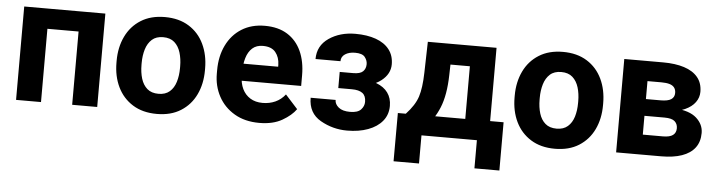

<svg xmlns="http://www.w3.org/2000/svg" viewBox="-45 -731 4040 1082"><g transform="rotate(5 1975.5 -189.5)"><path d="M409.2 -528.3V-414.5H156.7V-528.3ZM195.8 -528.3V0H54.7V-528.3ZM513.7 -528.3V0H372.1V-528.3Z M600.1 -258.8V-269Q600.1 -345.7 629.4 -406.7Q658.7 -467.8 714.6 -502.9Q770.5 -538.1 850.1 -538.1Q930.2 -538.1 986.3 -502.9Q1042.5 -467.8 1071.5 -406.7Q1100.6 -345.7 1100.6 -269V-258.8Q1100.6 -181.6 1071.5 -121.1Q1042.5 -60.5 986.8 -25.4Q931.2 9.8 851.1 9.8Q771 9.8 714.8 -25.4Q658.7 -60.5 629.4 -121.1Q600.1 -181.6 600.1 -258.8ZM741.7 -269V-258.8Q741.7 -215.8 752.4 -180.7Q763.2 -145.5 787.1 -124.8Q811 -104 851.1 -104Q890.1 -104 914.1 -124.8Q938 -145.5 948.7 -180.7Q959.5 -215.8 959.5 -258.8V-269Q959.5 -311 948.7 -346.4Q938 -381.8 914.1 -403.1Q890.1 -424.3 850.1 -424.3Q810.5 -424.3 786.9 -403.1Q763.2 -381.8 752.4 -346.4Q741.7 -311 741.7 -269Z M1431.2 9.8Q1349.1 9.8 1290.3 -24.9Q1231.4 -59.6 1200.2 -117.7Q1168.9 -175.8 1168.9 -246.1V-265.1Q1168.9 -344.7 1199 -406.5Q1229 -468.3 1284.4 -503.2Q1339.8 -538.1 1415.5 -538.1Q1491.7 -538.1 1543.5 -505.6Q1595.2 -473.1 1621.8 -414.8Q1648.4 -356.4 1648.4 -278.3V-218.3H1229.5V-314.9H1509.8V-325.7Q1508.8 -368.2 1486.1 -396.2Q1463.4 -424.3 1414.6 -424.3Q1377.4 -424.3 1354.5 -403.6Q1331.5 -382.8 1320.8 -346.9Q1310.1 -311 1310.1 -265.1V-246.1Q1310.1 -204.1 1325.4 -172.1Q1340.8 -140.1 1369.9 -122.1Q1398.9 -104 1439.9 -104Q1479 -104 1511.5 -118.7Q1543.9 -133.3 1567.4 -163.1L1637.2 -85.9Q1611.8 -49.8 1560.1 -20Q1508.3 9.8 1431.2 9.8Z M1963.4 -252H1857.9V-315.9H1934.6Q1973.6 -315.9 1989.5 -331.5Q2005.4 -347.2 2005.4 -372.6Q2005.4 -394 1990.7 -412.6Q1976.1 -431.2 1935.1 -431.2Q1900.9 -431.2 1878.9 -416.7Q1856.9 -402.3 1856.9 -376.5H1715.8Q1715.8 -452.1 1778.3 -494.9Q1840.8 -537.6 1927.7 -537.6Q1994.1 -537.6 2043.5 -520Q2092.8 -502.4 2119.6 -468Q2146.5 -433.6 2146.5 -383.8Q2146.5 -329.6 2097.2 -290.8Q2047.9 -252 1963.4 -252ZM1857.9 -287.1H1963.4Q2025.9 -287.1 2068.8 -271Q2111.8 -254.9 2134 -224.1Q2156.3 -193.4 2156.3 -149.4Q2156.3 -99.6 2127 -64Q2097.7 -28.3 2046.1 -9.3Q1994.6 9.8 1927.7 9.8Q1846.7 9.8 1777.1 -30Q1707.5 -69.8 1707.5 -156.7H1848.6Q1848.6 -132.8 1870.6 -114.7Q1892.6 -96.7 1935.5 -96.7Q1978.5 -96.7 1996.8 -116.2Q2015.1 -135.7 2015.1 -160.2Q2015.1 -194.3 1994.9 -209.5Q1974.6 -224.6 1934.6 -224.6H1857.9Z M2337.9 -528.3H2479L2474.6 -353Q2472.2 -238.8 2442.4 -166.5Q2412.6 -94.2 2365.7 -54.9Q2318.8 -15.6 2264.2 0H2235.8L2234.4 -112.3L2249.5 -113.8Q2299.3 -167 2315.4 -217Q2331.5 -267.1 2333.5 -353ZM2376 -528.3H2726.6V0H2585.9V-411.6H2376ZM2204.6 -113.8H2802.7V159.2H2661.6V0H2348.1V159.2H2204.1Z M2852.1 -258.8V-269Q2852.1 -345.7 2881.3 -406.7Q2910.6 -467.8 2966.6 -502.9Q3022.5 -538.1 3102.1 -538.1Q3182.1 -538.1 3238.3 -502.9Q3294.4 -467.8 3323.5 -406.7Q3352.5 -345.7 3352.5 -269V-258.8Q3352.5 -181.6 3323.5 -121.1Q3294.4 -60.5 3238.8 -25.4Q3183.1 9.8 3103 9.8Q3022.9 9.8 2966.8 -25.4Q2910.6 -60.5 2881.3 -121.1Q2852.1 -181.6 2852.1 -258.8ZM2993.7 -269V-258.8Q2993.7 -215.8 3004.4 -180.7Q3015.1 -145.5 3039.1 -124.8Q3063 -104 3103 -104Q3142.1 -104 3166 -124.8Q3189.9 -145.5 3200.7 -180.7Q3211.4 -215.8 3211.4 -258.8V-269Q3211.4 -311 3200.7 -346.4Q3189.9 -381.8 3166 -403.1Q3142.1 -424.3 3102.1 -424.3Q3062.5 -424.3 3038.8 -403.1Q3015.1 -381.8 3004.4 -346.4Q2993.7 -311 2993.7 -269Z M3703.6 -219.2H3538.6L3537.6 -314H3673.3Q3714.4 -314 3732.9 -326.2Q3751.5 -338.4 3751.5 -362.3Q3751.5 -380.9 3742.4 -392.8Q3733.4 -404.8 3715.1 -410.2Q3696.8 -415.5 3669.4 -415.5H3590.3V0H3449.2V-528.3H3669.4Q3738.3 -528.3 3788.3 -512.2Q3838.4 -496.1 3865.5 -463.4Q3892.6 -430.7 3892.6 -380.9Q3892.6 -348.6 3873 -321.8Q3853.5 -294.9 3815.7 -277.8Q3777.8 -260.7 3723.6 -256.8ZM3703.6 0H3502.9L3552.7 -112.8H3703.6Q3742.7 -112.8 3760.5 -126.2Q3778.3 -139.6 3778.3 -165Q3778.3 -189.5 3761.7 -204.3Q3745.1 -219.2 3703.6 -219.2H3571.8L3572.8 -314H3722.7L3757.8 -275.9Q3840.8 -270.5 3880.4 -234.9Q3919.9 -199.2 3919.9 -150.9Q3919.9 -100.6 3894.5 -67.1Q3869.1 -33.7 3821 -16.8Q3772.9 0 3703.6 0Z"/></g></svg>

Font: RobotoDEMO
Style: Regular
Weight: 400
Designer: Christian Robertson
Foundry: Google
Version: Version 2.136